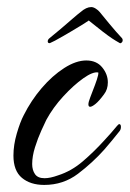

<svg xmlns="http://www.w3.org/2000/svg" viewBox="-20 -508 367 543"><path d="M105 15Q66 15 42 -5Q18 -25 18 -68Q18 -98 27.5 -130.5Q37 -163 47 -182Q68 -224 98 -259Q128 -294 161.5 -315.5Q195 -337 224 -337Q253 -337 269 -317.5Q285 -298 285 -275Q285 -255 274 -241Q260 -222 250 -214Q240 -206 235 -206Q230 -206 230 -213Q230 -219 235 -232Q237 -238 243 -253Q249 -268 254 -283Q259 -298 258 -303Q243 -306 215.5 -286.5Q188 -267 159 -235.5Q130 -204 111 -169Q107 -161 97 -139Q87 -117 79 -91.5Q71 -66 71 -44Q71 -27 79 -15.5Q87 -4 106 -4Q122 -4 144 -12Q182 -24 214.5 -52Q247 -80 275 -111Q285 -122 294 -132Q303 -142 311 -152Q313 -154 314.5 -155.5Q316 -157 317 -157Q322 -157 322 -149Q322 -142 318 -137Q308 -124 297 -111Q286 -98 275 -85Q242 -48 200.5 -16.5Q159 15 105 15ZM120 -386Q115 -386 115 -391Q115 -396 120 -400Q135 -412 152 -426.5Q169 -441 184.5 -454.5Q200 -468 208 -474Q224 -488 238 -488Q244 -488 251 -483.5Q258 -479 262 -474Q270 -464 289.5 -440.5Q309 -417 325 -400Q327 -398 327 -394Q327 -390 324 -387.5Q321 -385 319 -386Q317 -387 307 -393Q297 -399 286 -407Q275 -415 270 -419Q264 -424 253 -432.5Q242 -441 231 -450Q218 -441 203.5 -432.5Q189 -424 181 -419Q174 -415 160.5 -407Q147 -399 135.5 -393Q124 -387 121 -386Z"/></svg>

Font: Birthstone
Style: Regular
Weight: 400
Designer: Robert E. Leuschke
Foundry: Robert E. Leuschke
Version: Version 1.013; ttfautohint (v1.8.3)